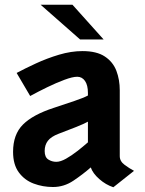

<svg xmlns="http://www.w3.org/2000/svg" viewBox="-20 -776 609 808"><path d="M203 11Q160 11 121.5 -3.5Q83 -18 59 -50.8Q35 -83.5 35 -137Q35 -210.5 76.8 -252Q118.5 -293.5 206 -322Q256.5 -338.5 294.2 -351.5Q332 -364.5 350 -374V-385Q350 -417.5 337.8 -435.2Q325.5 -453 305 -453Q285.5 -453 251.2 -440.2Q217 -427.5 178.5 -408.8Q140 -390 107 -372L50 -469Q84.5 -487.5 131 -509Q177.5 -530.5 228.5 -545.8Q279.5 -561 327 -561Q387 -561 421.2 -538.2Q455.5 -515.5 469.8 -478Q484 -440.5 484 -396V-119Q484 -97.5 503.8 -82.8Q523.5 -68 544 -57L457 12Q425 1.5 397.8 -22.5Q370.5 -46.5 362 -71.5Q329 -42.5 289.2 -15.8Q249.5 11 203 11ZM217 -95Q234.5 -95 258 -108.2Q281.5 -121.5 305.8 -140.5Q330 -159.5 350 -177V-264Q336.5 -256 301 -241.8Q265.5 -227.5 226.5 -213Q195 -201 181.5 -183.5Q168 -166 168 -140.5Q168 -114.5 183.2 -104.8Q198.5 -95 217 -95ZM317 -610 151 -756H285L416 -610Z"/></svg>

Font: Junction
Style: Bold
Weight: 700
Designer: Caroline Hadilaksono
Foundry: Caroline Hadilaksono, Tyler Finck, The League of Moveable Type
Version: Version 2.000; ttfautohint (v1.8.3)